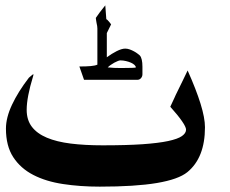

<svg xmlns="http://www.w3.org/2000/svg" viewBox="-20 -674 866 724"><path d="M492.2 -419.9Q492.2 -424.3 487.1 -429.2Q481.9 -434.1 473.6 -437.7Q465.3 -441.4 454.8 -443.8Q444.3 -446.3 433.6 -446.3Q430.2 -446.3 424.1 -443.8Q418 -441.4 411.1 -437.7Q404.3 -434.1 397.5 -429.2Q390.6 -424.3 386.2 -419.9Q397 -418.5 410.6 -418Q424.3 -417.5 436 -417.5Q492.2 -417.5 492.2 -419.9ZM517.1 -394Q517.1 -385.7 511.7 -379.4Q506.3 -373 497.6 -373H296.9Q293 -384.8 288.3 -397.7Q283.7 -410.6 279.3 -423.3Q304.7 -423.3 321.8 -424.8Q338.9 -426.3 347.2 -430.2V-566.4Q347.2 -571.8 346.4 -576.2Q345.7 -580.6 344.7 -584.5Q344.7 -585 344.5 -585.7Q344.2 -586.4 344.2 -586.9Q343.8 -589.4 343.5 -591.1Q343.3 -592.8 342.8 -595.2Q342.3 -597.7 342 -600.6Q341.8 -603.5 341.3 -606.4Q347.7 -616.2 355.5 -626.5Q360.8 -633.3 366 -639.9Q371.1 -646.5 377 -653.8L380.9 -601.6Q382.8 -601.1 385.5 -598.4Q388.2 -595.7 390.9 -592.5Q393.6 -589.4 395.8 -586.4Q397.9 -583.5 398.9 -582L382.8 -549.3V-458Q400.4 -471.2 419.7 -481Q439 -490.7 452.1 -490.7Q460.9 -490.7 469.5 -487.5Q478 -484.4 485.6 -480.2Q493.2 -476.1 498.8 -471.7Q504.4 -467.3 507.3 -464.8Q517.1 -453.6 517.1 -422.4ZM752.9 -194.3Q752.9 -79.1 686.5 -24.9Q652.8 2.4 571.5 16.1Q490.2 29.8 356 29.8Q282.2 29.8 217.8 20Q153.3 10.3 105.5 -14.4Q57.6 -39.1 30 -81.3Q2.4 -123.5 2.4 -189Q2.4 -230.5 25.4 -279.3Q48.3 -328.1 88.9 -380.9Q93.3 -384.8 99.1 -389.6Q105 -394.5 106 -394.5Q106 -391.6 105.7 -389.9Q105.5 -388.2 105 -387.2Q105 -386.2 104.7 -386.2Q104.5 -386.2 104.5 -385.3Q92.8 -347.2 86.7 -315.4Q80.6 -283.7 80.6 -259.8Q80.6 -221.7 100.1 -196Q119.6 -170.4 156.7 -154.8Q193.8 -139.2 246.8 -132.6Q299.8 -126 366.7 -126Q456.5 -126 516.8 -130.1Q577.1 -134.3 613.8 -142.1Q650.4 -149.9 666 -160.9Q681.6 -171.9 681.6 -185.1Q681.6 -194.8 666.5 -216.8Q651.4 -238.8 622.1 -271.5Q627.4 -283.2 632.8 -294.4Q635.3 -299.8 637.7 -304.9Q640.1 -310.1 642.6 -315.9Q648.9 -328.6 654.8 -340.8Q660.6 -353 667 -365.7L687.5 -408.2Q719.7 -336.4 736.3 -282.7Q752.9 -229 752.9 -194.3Z"/></svg>

Font: XB Khoramshahr
Style: Bold
Weight: 700
Designer: Behnam
Foundry: Irmug
Version: Version 8.005 2009